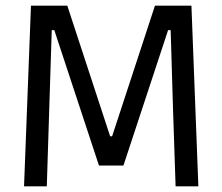

<svg xmlns="http://www.w3.org/2000/svg" viewBox="-20 -659 786 679"><path d="M65 0 89.5 -639H218L369.5 -177H376.5L528 -639H657L681.5 0H601L592 -269.5L583.5 -552.5H574.5L416.5 -73.5H330L172 -552.5H163L154 -269L145.5 0Z"/></svg>

Font: Anek Tamil Medium
Style: Regular
Weight: 400
Version: Version 1.003